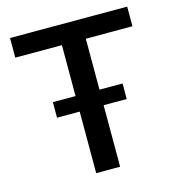

<svg xmlns="http://www.w3.org/2000/svg" viewBox="-107 -815 837 907"><g transform="rotate(-15 311.0 -361.0)"><path d="M252 -301V0H369V-301H482V-377H369V-626H597V-722H24V-626H252V-377H141V-301Z"/></g></svg>

Font: Perun Medium
Style: Regular
Weight: 500
Foundry: Copyright (c) Stefan Peev, Context Ltd, 2016
Version: Version 1.089